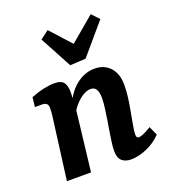

<svg xmlns="http://www.w3.org/2000/svg" viewBox="-125 -754 758 853"><g transform="rotate(-20 254.5 -327.0)"><path d="M350 7Q323 7 307 -7Q291 -21 291 -53Q291 -73 294 -94Q297 -115 301 -141Q305 -165 309.5 -193Q314 -221 317.5 -248Q321 -275 321 -295Q321 -320 313 -334.5Q305 -349 286 -349Q270 -349 251 -338Q232 -327 213.5 -306.5Q195 -286 182 -258L173 -284Q201 -359 243 -393.5Q285 -428 334 -428Q379 -428 406.5 -398Q434 -368 434 -315Q434 -289 430.5 -260Q427 -231 421.5 -202.5Q416 -174 412 -150Q408 -129 406 -114.5Q404 -100 404 -89Q404 -74 416 -74Q424 -74 438 -80Q452 -86 475 -100L494 -58Q463 -26 423.5 -9.5Q384 7 350 7ZM48 0 84 -276Q86 -287 87.5 -304.5Q89 -322 89 -331Q89 -346 81.5 -352Q74 -358 60 -358H27L32 -403Q65 -416 93.5 -422Q122 -428 143 -428Q178 -428 189 -410Q200 -392 199 -363L197 -300L162 0ZM434 -626 312 -483 238 -479 157 -630 197 -660 285 -563 401 -661Z"/></g></svg>

Font: Rasa SemiBold
Style: Italic
Weight: 600
Italic angle: -7.10001°
Designer: Anna Giedrys (Yrsa+Rasa design), David Brezina (Yrsa art-direction, Rasa art-direction, design)
Foundry: Rosetta Type Foundry
Version: Version 2.004